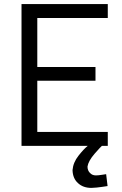

<svg xmlns="http://www.w3.org/2000/svg" viewBox="-20 -712 593 937"><path d="M408 0Q389 15 363 48Q337 81 334 118Q335 159 361 182Q386 205 426 205Q453 204 478 200Q503 197 505 196L498 138Q496 138 478 141Q460 144 448 144Q430 144 419 132Q407 120 407 101Q411 74 441 39Q471 5 477 0H506V-68H162V-318H446V-385H162V-624H506V-692H85V0Z"/></svg>

Font: RazerF5
Style: Regular
Weight: 400
Foundry: Razer Inc.
Version: Version 2